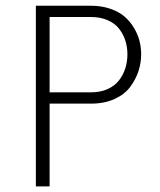

<svg xmlns="http://www.w3.org/2000/svg" viewBox="-20 -662 570 682"><path d="M156.2 -334H303.2Q336.9 -334 362.5 -345.7Q388.2 -357.4 403.1 -377Q418 -396.5 425.3 -419.9Q432.6 -443.4 432.6 -469.2Q432.6 -494.6 425.3 -517.6Q418 -540.5 403.1 -559.8Q388.2 -579.1 362.3 -590.3Q336.4 -601.6 303.2 -601.6H156.2ZM156.2 -293.9V0H107.4V-641.6H303.2Q341.3 -641.6 372.6 -630.6Q403.8 -619.6 423.6 -602.1Q443.4 -584.5 456.8 -561.5Q470.2 -538.6 475.8 -515.4Q481.4 -492.2 481.4 -469.2Q481.4 -439.5 472.2 -410.4Q462.9 -381.3 443.1 -354.2Q423.3 -327.1 387.2 -310.5Q351.1 -293.9 303.2 -293.9Z"/></svg>

Font: AzarMehrMonospaced
Style: SansRegular
Weight: 1
Designer: Amin Abedi
Version: Version 1.00